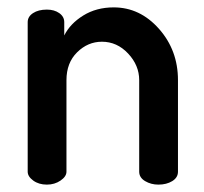

<svg xmlns="http://www.w3.org/2000/svg" viewBox="-20 -500 553 520"><path d="M160 -283V-35Q160 -22 144 -11Q128 0 107 0Q85 0 70 -11Q55 -22 55 -35V-440Q55 -455 69.5 -464.5Q84 -474 107 -474Q127 -474 140.5 -464.5Q154 -455 154 -440V-404Q170 -436 205.5 -458Q241 -480 288 -480Q359 -480 410.5 -422Q462 -364 462 -283V-35Q462 -19 446.5 -9.5Q431 0 409 0Q389 0 373 -9.5Q357 -19 357 -35V-283Q357 -323 327 -355Q297 -387 256 -387Q218 -387 189 -358.5Q160 -330 160 -283Z"/></svg>

Font: Dosis
Style: SemiBold
Weight: 600
Designer: Edgar Tolentino, Pablo Impallari, Igino Marini
Foundry: Edgar Tolentino, Pablo Impallari, Igino Marini
Version: Version 1.007